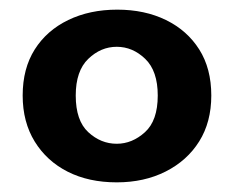

<svg xmlns="http://www.w3.org/2000/svg" viewBox="-20 -725 485 398"><path d="M222 -347Q164 -347 120.5 -369Q77 -391 52 -431.5Q27 -472 27 -527Q27 -583 52 -622.5Q77 -662 121.5 -683.5Q166 -705 223 -705Q280 -705 324 -683.5Q368 -662 393 -622.5Q418 -583 418 -527Q418 -472 393 -432Q368 -392 323.5 -369.5Q279 -347 222 -347ZM222 -427Q254 -427 280.5 -451Q307 -475 307 -527Q307 -578 281 -603Q255 -628 222 -628Q189 -628 163 -603Q137 -578 137 -527Q137 -475 163 -451Q189 -427 222 -427Z"/></svg>

Font: Parkinsans Light SemiBold
Style: Regular
Weight: 600
Version: Version 1.000